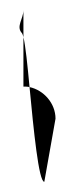

<svg xmlns="http://www.w3.org/2000/svg" viewBox="-20 -545 163 377"><path d="M23 -480C24 -479 25 -476 26 -472V-525C26 -508 11 -493 23 -480ZM26 -375C30 -375 34 -375 38 -374C34 -417 30 -456 26 -472ZM38 -374C46 -290 56 -188 67 -188L89 -312C89 -342 66 -368 38 -374Z"/></svg>

Font: bitstorm
Style: ulcn
Weight: 400
Version: Version 0.2